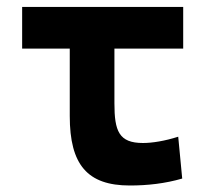

<svg xmlns="http://www.w3.org/2000/svg" viewBox="-20 -538 626 567"><path d="M363.3 9.8C416 9.8 467.8 3.9 518.1 -10.7L506.3 -134.3C466.8 -121.6 429.2 -115.7 402.3 -115.7C331.1 -115.7 317.9 -150.9 317.9 -232.9V-394.5H521V-517.6H45.4V-394.5H186V-195.3C186 -51.8 237.8 9.8 363.3 9.8Z"/></svg>

Font: Cascadia Code
Style: Bold
Weight: 700
Monospace: yes
Designer: Aaron Bell
Foundry: Saja Typeworks
Version: Version 2404.023